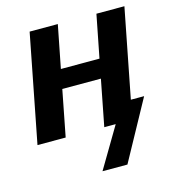

<svg xmlns="http://www.w3.org/2000/svg" viewBox="-108 -618 821 908"><g transform="rotate(-15 302.0 -164.5)"><path d="M120 -528H258L217 -319H406L447 -528H584L499 -93H564L404 199H282L400 0H344L388 -226H199L155 0H17Z"/></g></svg>

Font: Libra Sans
Style: Bold Italic
Weight: 700
Italic angle: -12°
Foundry: Context Ltd
Version: Version 1.002